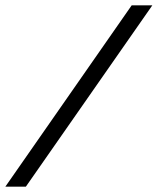

<svg xmlns="http://www.w3.org/2000/svg" viewBox="-52 -696 588 716"><path d="M-32 0 439 -676H516L44.5 0Z"/></svg>

Font: Newsreader 16pt 16pt
Style: Bold Italic
Weight: 700
Italic angle: -17°
Version: Version 1.003